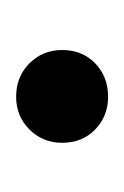

<svg xmlns="http://www.w3.org/2000/svg" viewBox="22 -461 154 238"><g transform="rotate(90 99.0 -342.0)"><path d="M100 -285Q75 -285 58.5 -301.5Q42 -318 42 -342Q42 -367 58.5 -383Q75 -399 100 -399Q124 -399 140.5 -383Q157 -367 157 -342Q157 -318 140.5 -301.5Q124 -285 100 -285Z"/></g></svg>

Font: DM Sans
Style: Regular
Weight: 400
Designer: Colophon Foundry, Jonny Pinhorn
Foundry: Colophon Foundry
Version: Version 4.004; ttfautohint (v1.8.4.7-5d5b)